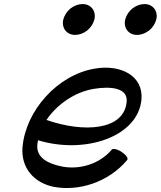

<svg xmlns="http://www.w3.org/2000/svg" viewBox="-20 -896 792 946"><path d="M445 -800C450 -820 446 -840 435 -854C424 -868 407 -876 387 -876C366 -876 345 -868 327 -854C310 -840 297 -820 292 -800C287 -780 291 -760 302 -746C313 -732 330 -724 350 -724C371 -724 392 -732 410 -746C427 -760 440 -780 445 -800ZM750 -800C755 -820 751 -840 740 -854C729 -868 712 -876 692 -876C671 -876 650 -868 632 -854C615 -840 602 -820 597 -800C592 -780 596 -760 607 -746C618 -732 635 -724 655 -724C676 -724 697 -732 715 -746C732 -760 745 -780 750 -800ZM607 -108C613 -116 601 -133 580 -147C559 -161 537 -166 531 -159C468 -85 370 -60 288 -75C221 -88 157 -117 164 -184C165 -191 166 -198 167 -205C401 -134 661 -223 677 -406C687 -522 576 -580 447 -558C263 -527 107 -351 91 -172C82 -69 148 6 247 25C368 47 514 3 607 -108ZM441 -458C525 -472 611 -464 604 -394C591 -253 392 -241 209 -305C261 -382 348 -442 441 -458Z"/></svg>

Font: Nupuram Medium Oblique
Style: Regular
Weight: 500
Designer: Santhosh Thottingal (santhosh.thottingal@gmail.com)
Foundry: SMC
Version: Version 1.000